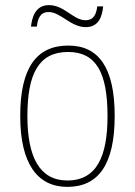

<svg xmlns="http://www.w3.org/2000/svg" viewBox="-20 -720 527 750"><path d="M315 -614C366 -614 379 -656 383 -695H360C356 -667 348 -641 314 -641C266 -641 232 -700 171 -700C118 -700 105 -652 101 -616H124C127 -644 135 -673 170 -673C217 -673 256 -614 315 -614ZM243 10C364 10 428 -77 428 -267C428 -455 366 -542 247 -542C121 -542 59 -453 59 -267C59 -78 128 10 243 10ZM243 -15C135 -15 87 -106 87 -267C87 -433 132 -517 246 -517C355 -517 400 -437 400 -267C400 -111 359 -15 243 -15Z"/></svg>

Font: Noto Serif SemiCondensed Thin
Style: Regular
Weight: 100
Width: 4
Designer: Monotype Design Team
Foundry: Monotype Imaging Inc.
Version: Version 2.015